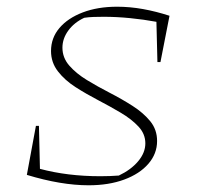

<svg xmlns="http://www.w3.org/2000/svg" viewBox="-20 -544 592 572"><path d="M449 -359 446 -479Q408 -486 367.5 -490Q327 -494 289 -494Q274 -494 259 -493.5Q244 -493 231 -491Q201 -477 183.5 -453Q166 -429 166 -402Q166 -372 186.5 -348.5Q207 -325 239 -305.5Q271 -286 307 -267.5Q343 -249 375 -228.5Q407 -208 427.5 -183Q448 -158 448 -124Q448 -86 422 -56Q396 -26 350 -9Q304 8 244 8Q162 8 60 -23L87 -169H96L99 -41Q181 -19 279 -19Q308 -19 334 -21Q370 -38 391.5 -63.5Q413 -89 413 -117Q413 -145 392.5 -167Q372 -189 340 -208Q308 -227 272.5 -245.5Q237 -264 205 -284.5Q173 -305 152.5 -331.5Q132 -358 132 -392Q132 -431 157 -460.5Q182 -490 226.5 -507Q271 -524 329 -524Q367 -524 406 -517Q445 -510 485 -497L458 -359Z"/></svg>

Font: Piazzolla SC Thin
Style: Italic
Weight: 100
Italic angle: -11.3°
Designer: Juan Pablo del Peral
Foundry: Huerta Tipografica
Version: Version 1.330